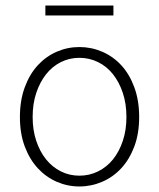

<svg xmlns="http://www.w3.org/2000/svg" viewBox="-20 -662 575 694"><path d="M267 12Q224 12 185 -5Q146 -22 116.5 -54Q87 -86 69.5 -132.5Q52 -179 52 -239Q52 -299 69.5 -346.5Q87 -394 116.5 -426Q146 -458 185 -475Q224 -492 267 -492Q310 -492 349.5 -475Q389 -458 418.5 -426Q448 -394 465.5 -346.5Q483 -299 483 -239Q483 -179 465.5 -132.5Q448 -86 418.5 -54Q389 -22 349.5 -5Q310 12 267 12ZM267 -27Q303 -27 334.5 -42.5Q366 -58 388.5 -86Q411 -114 424 -153Q437 -192 437 -239Q437 -287 424 -326Q411 -365 388.5 -393.5Q366 -422 334.5 -437.5Q303 -453 267 -453Q231 -453 200 -437.5Q169 -422 146.5 -393.5Q124 -365 111 -326Q98 -287 98 -239Q98 -192 111 -153Q124 -114 146.5 -86Q169 -58 200 -42.5Q231 -27 267 -27ZM144 -606V-642H390V-606Z"/></svg>

Font: hySource Sans Pro Light
Style: Regular
Weight: 300
Designer: Paul D. Hunt
Foundry: Adobe Systems Incorporated
Version: Version 2.021;PS 2.000;hotconv 1.0.86;makeotf.lib2.5.63406